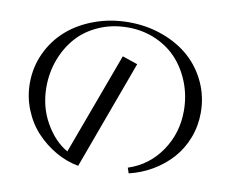

<svg xmlns="http://www.w3.org/2000/svg" viewBox="-78 -813 1087 905"><g transform="rotate(10 466.0 -360.0)"><path d="M58.1 -351.1Q58.1 -427.7 89.4 -494.9Q120.6 -562 175 -610.1Q229.5 -658.2 305.9 -686Q382.3 -713.9 469.2 -713.9Q556.2 -713.9 632.1 -686Q708 -658.2 761.5 -610.4Q814.9 -562.5 845.5 -495.4Q876 -428.2 876 -352.1Q876 -289.1 854.2 -232.2Q832.5 -175.3 794.2 -132.1Q755.9 -88.9 703.9 -57.9Q651.9 -26.9 590.8 -12.2L582 -38.1Q678.7 -69.3 737.3 -154.3Q795.9 -239.3 795.9 -347.2Q795.9 -416 772.5 -478.3Q749 -540.5 707.5 -587.2Q666 -633.8 604 -661.4Q542 -689 469.2 -689Q393.6 -689 330.3 -661.1Q267.1 -633.3 225.6 -586.2Q184.1 -539.1 161.1 -477.1Q138.2 -415 138.2 -346.2Q138.2 -252 181.9 -175.5Q225.6 -99.1 288.1 -64L467.8 -550.8L541 -525.9L350.1 -5.9Q293.5 -16.1 241.2 -46.1Q189 -76.2 147.9 -120.1Q106.9 -164.1 82.5 -224.4Q58.1 -284.7 58.1 -351.1Z"/></g></svg>

Font: Dehuti Alt
Style: Book
Weight: 400
Version: Version 1.2